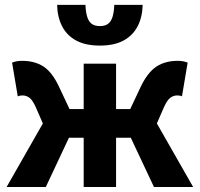

<svg xmlns="http://www.w3.org/2000/svg" viewBox="-20 -752 803 772"><path d="M6.5 0 152.3 -255.6 124.9 -318.7Q111.7 -348.7 99 -358.5Q86.2 -368.3 70.4 -368.3Q65.4 -368.3 60.9 -367.5Q56.4 -366.7 51.4 -364.7L28.6 -500.1Q45.7 -507.4 68.4 -507.4Q119.6 -507.4 154.7 -484.6Q189.7 -461.8 216.9 -404.1L259.6 -313.4H316.5V-496.1H446.7V-313.4H503.6L546.3 -404.1Q574.2 -461.8 609.4 -484.6Q644.5 -507.4 694.8 -507.4Q717.5 -507.4 734.5 -500.1L711.7 -364.7Q707.7 -366.7 702.7 -367.5Q697.8 -368.3 692.8 -368.3Q677.1 -368.3 664.2 -358.5Q651.4 -348.7 638.2 -318.7L610.8 -255.6L756.7 0H599.1L505.9 -198.1H446.7V0H316.5V-198.1H257.2L164.1 0ZM381.6 -568.7Q324.1 -568.7 286.6 -588.9Q249.1 -609.1 230 -645.9Q210.9 -682.7 209.6 -732.5H323.6Q324.6 -705.1 330.2 -685.9Q335.7 -666.6 347.9 -656.8Q360.2 -647.1 381.6 -647.1Q403.1 -647.1 415.3 -656.8Q427.4 -666.6 433 -685.9Q438.5 -705.1 439.5 -732.5H553.6Q552.4 -682.7 533.2 -645.9Q514 -609.1 476.5 -588.9Q439 -568.7 381.6 -568.7Z"/></svg>

Font: Source Sans 3 VF
Style: Regular
Weight: 200
Designer: Paul D. Hunt
Foundry: Adobe
Version: Version 3.046;hotconv 1.0.118;makeotfexe 2.5.65603